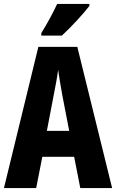

<svg xmlns="http://www.w3.org/2000/svg" viewBox="-20 -1017 587 971"><path d="M432 -987V-997H269C248 -952 222 -903 189 -850V-837H293C341 -881 405 -951 432 -987ZM386 -66H547L371 -780H174L0 -66H163L194 -224H355ZM295 -536 330 -355H217L252 -538C260 -579 270 -630 274 -664C280 -626 285 -588 295 -536Z"/></svg>

Font: Noto Sans Malayalam UI ExtraCondensed ExtraBold
Style: Regular
Weight: 800
Width: 2
Designer: Jelle Bosma - Monotype Design Team
Foundry: Monotype Imaging Inc.
Version: Version 2.104